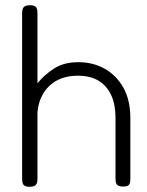

<svg xmlns="http://www.w3.org/2000/svg" viewBox="-20 -707 566 738"><path d="M94 11Q83 11 76.5 8Q70 5 67.5 -2Q65 -9 65 -20V-657Q65 -668 68 -674.5Q71 -681 77.5 -684Q84 -687 95 -687Q106 -687 112.5 -684Q119 -681 121.5 -674.5Q124 -668 124 -656V-387Q150 -419 187.5 -443.5Q225 -468 281 -468Q338 -468 383 -442.5Q428 -417 454.5 -369.5Q481 -322 481 -254V-19Q481 -8 478.5 -1.5Q476 5 470 7.5Q464 10 453 10Q442 10 435.5 7Q429 4 426.5 -2.5Q424 -9 424 -20V-255Q424 -304 408 -340Q392 -376 360 -396Q328 -416 279 -416Q212 -416 171 -378Q130 -340 124 -276V-19Q124 -8 121 -1.5Q118 5 111.5 8Q105 11 94 11Z"/></svg>

Font: Fredoka Light Light
Style: Regular
Weight: 300
Version: Version 2.001